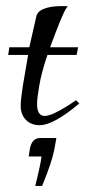

<svg xmlns="http://www.w3.org/2000/svg" viewBox="-20 -403 297 630"><path d="M74.2 110.4 78.1 85Q81.1 68.4 89.4 59.1Q97.7 49.8 112.3 49.8H165L158.2 87.9Q150.4 128.9 118.2 207H95.7Q114.3 131.8 116.2 110.4ZM6.8 -222.7 10.7 -248H76.2L98.6 -346.7Q101.6 -365.2 124 -374Q146.5 -382.8 175.8 -382.8H202.1L196.3 -374Q183.6 -354.5 144.5 -248H236.3L231.4 -222.7H135.7Q115.2 -163.1 108.4 -119.1Q101.6 -80.1 101.6 -61.5Q101.6 -22.5 127 -22.5Q132.8 -22.5 144 -25.9Q155.3 -29.3 178.7 -42Q202.1 -54.7 229.5 -74.2L240.2 -63.5Q155.3 7.8 110.4 7.8Q82 7.8 64.9 -9.8Q47.9 -27.3 47.9 -55.7Q47.9 -75.2 54.7 -120.1L72.3 -222.7Z"/></svg>

Font: Kleymisska
Style: Regular
Weight: 500
Italic angle: -8°
Designer: gluk
Foundry: gluk
Version: Version 0.298